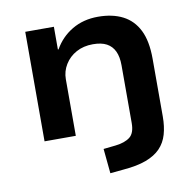

<svg xmlns="http://www.w3.org/2000/svg" viewBox="-79 -592 881 865"><g transform="rotate(-10 361.5 -159.0)"><path d="M357 193 346 80 402 74Q445 69 468 51Q491 33 491 -13V-277Q491 -316 479 -341.5Q467 -367 443 -380Q419 -393 380 -393Q337 -393 304 -375Q271 -357 252 -326Q233 -295 233 -259V0H90V-501H221V-397H224Q254 -450 305.5 -480.5Q357 -511 424 -511Q490 -511 537 -487Q584 -463 609 -413Q634 -363 634 -282V-18Q634 28 623.5 64Q613 100 588.5 125.5Q564 151 522.5 166.5Q481 182 419 187Z"/></g></svg>

Font: Nunito Sans 7pt SemiExpanded
Style: Bold
Weight: 700
Width: 6
Designer: Vernon Adams
Foundry: Vernon Adams
Version: Version 3.101;gftools[0.9.27]